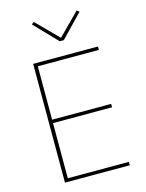

<svg xmlns="http://www.w3.org/2000/svg" viewBox="-135 -1008 831 1090"><g transform="rotate(-15 280.5 -463.5)"><path d="M311 -783H287L159 -916L173 -927L299 -800L425 -927L439 -916ZM489 0H108V-698H489V-678H130V-364H477V-344H130V-20H489Z"/></g></svg>

Font: IBM Plex Sans Thin
Style: Regular
Weight: 100
Designer: Mike Abbink, Paul van der Laan, Pieter van Rosmalen
Foundry: Bold Monday
Version: Version 3.0